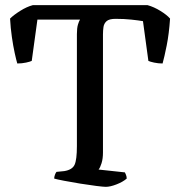

<svg xmlns="http://www.w3.org/2000/svg" viewBox="-20 -724 698 744"><path d="M390 0Q381 0 353 -3.5Q325 -7 291 -12.5Q257 -18 228.5 -23.5Q200 -29 190 -32Q190 -39 193 -47Q196 -55 199 -58L229 -61Q260 -66 269 -85.5Q278 -105 278 -158V-592Q278 -615 282 -628.5Q286 -642 290 -648H125L103 -488Q97 -485 81 -481.5Q65 -478 47 -478Q43 -491 37 -518.5Q31 -546 26 -580.5Q21 -615 19 -652Q33 -666 58.5 -682Q84 -698 107 -704H552Q577 -697 602 -681.5Q627 -666 639 -652Q635 -593 626 -548Q617 -503 610 -478Q593 -478 577 -481.5Q561 -485 555 -488L534 -642Q517 -645 489 -648Q461 -651 428 -651Q403 -651 393 -642Q383 -633 381 -619.5Q379 -606 379 -591V-133Q379 -109 373.5 -91.5Q368 -74 362 -67L464 -56Q465 -54 468 -47Q471 -40 471 -32Q456 -19 431.5 -9.5Q407 0 390 0Z"/></svg>

Font: Texturina
Style: Regular
Weight: 400
Designer: Guillermo Torres Carreño
Foundry: Omnibus-Type
Version: Version 1.002; ttfautohint (v1.8.3)